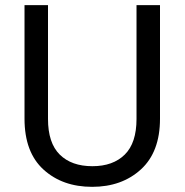

<svg xmlns="http://www.w3.org/2000/svg" viewBox="-20 -717 715 744"><path d="M75 -257V-697H166V-256Q166 -163 211.5 -118Q257 -73 338 -73Q418 -73 463.5 -118Q509 -163 509 -256V-697H600V-257Q600 -128 526 -60.5Q452 7 337 7Q222 7 148.5 -60Q75 -127 75 -257Z"/></svg>

Font: SVN-Poppins
Style: Regular
Weight: 400
Designer: Ninad Kale (Devanagari), Jonny Pinhorn (Latin)
Foundry: Indian Type Foundry
Version: Version 3.002 2017